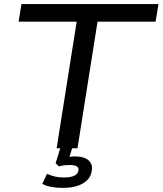

<svg xmlns="http://www.w3.org/2000/svg" viewBox="-20 -725 795 939"><path d="M257 0 355 -619H71L85 -705H755L741 -619H457L359 0ZM286 194Q258 194 230.5 189Q203 184 187 174L210 125Q230 134 248.5 138.5Q267 143 292 143Q325 143 343 134.5Q361 126 364 108Q366 95 355 88.5Q344 82 323 82Q311 82 298 83Q285 84 268 89L252 73L281 -20H339L315 57L289 48Q305 44 319.5 42Q334 40 347 40Q374 40 393.5 47.5Q413 55 423 71Q433 87 429 109Q424 150 385.5 172Q347 194 286 194Z"/></svg>

Font: Nunito Sans 10pt SemiExpanded Medium
Style: Italic
Weight: 500
Width: 6
Italic angle: -9°
Designer: Vernon Adams
Foundry: Vernon Adams
Version: Version 3.101;gftools[0.9.27]